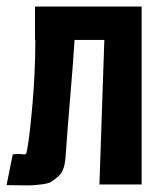

<svg xmlns="http://www.w3.org/2000/svg" viewBox="-23 -536 453 587"><path d="M84 -516H410V28H281L296 -414H205Q200 -336 191.5 -237Q183 -138 178 -64Q177 -41 172 -24Q167 -7 155.5 3Q144 13 135 19Q126 25 105.5 27.5Q85 30 74 30.5Q63 31 36 30.5Q9 30 -3 30L16 -64Q31 -66 39 -65Q47 -64 51.5 -64Q56 -64 57.5 -68Q59 -72 61 -85Q68 -122 76.5 -220Q85 -318 85 -414H84Z"/></svg>

Font: OpenDyslexic
Style: Bold
Weight: 800
Designer: Abbie Gonzalez
Version: Version 0.920;hotconv 1.0.109;makeotfexe 2.5.65596